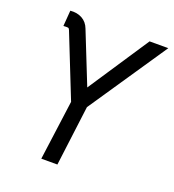

<svg xmlns="http://www.w3.org/2000/svg" viewBox="-128 -796 815 897"><g transform="rotate(20 279.5 -347.5)"><path d="M94 -608Q91 -616 86 -617Q81 -618 63 -617L69 -695Q103 -698 128 -684Q153 -670 164 -641L266 -385L466 -687H559L296 -298L258 1H178L218 -296Z"/></g></svg>

Font: Bellota Text
Style: Bold Italic
Weight: 700
Italic angle: -7.5°
Designer: Kemie Guaida
Foundry: Kemie Guaida
Version: Version 4.001